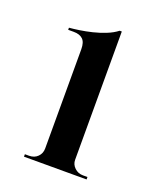

<svg xmlns="http://www.w3.org/2000/svg" viewBox="-88 -769 419 516"><g transform="rotate(20 122.0 -511.0)"><path d="M220 -308V-315H207Q193 -315 183 -324.5Q173 -334 173 -347V-714H167Q154 -704 136.5 -697Q119 -690 100.5 -685.5Q82 -681 65 -678.5Q48 -676 36 -675V-669H52Q69 -669 78 -660.5Q87 -652 87 -632V-348Q87 -334 77.5 -324.5Q68 -315 53 -315H41V-308Z"/></g></svg>

Font: Cinzel SemiBold
Style: Regular
Weight: 600
Designer: Natanael Gama
Version: Version 2.000